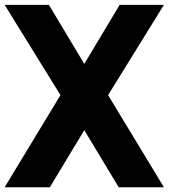

<svg xmlns="http://www.w3.org/2000/svg" viewBox="-22 -791 713 811"><path d="M334 -521 483.4 -770.5H670.4L434.6 -389.2L670.4 0H479.5L334 -241.2L188.5 0H-2.4L233.4 -389.2L-2.4 -770.5H184.6Z"/></svg>

Font: Nobile-bold
Style: Bold
Weight: 700
Version: Version 1.000;PS 001.000;hotconv 1.0.38